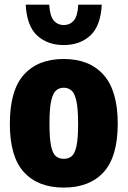

<svg xmlns="http://www.w3.org/2000/svg" viewBox="-20 -818 564 848"><path d="M261.5 10.5Q148 10.5 85.8 -57.5Q23.5 -125.5 23.5 -271Q23.5 -419.5 85.8 -488.5Q148 -557.5 261.5 -557.5Q375.5 -557.5 437.8 -487Q500 -416.5 500 -272.5Q500 -126 437.8 -57.8Q375.5 10.5 261.5 10.5ZM261.5 -116.5Q282.5 -116.5 296.5 -128Q310.5 -139.5 317.8 -172.8Q325 -206 325 -270.5Q325 -337 317.5 -371.5Q310 -406 295.8 -418.2Q281.5 -430.5 261.5 -430.5Q241.5 -430.5 227.5 -418.2Q213.5 -406 206 -372.2Q198.5 -338.5 198.5 -273Q198.5 -207 205.5 -173.5Q212.5 -140 226.8 -128.2Q241 -116.5 261.5 -116.5ZM261.5 -619Q190 -619 144.2 -661Q98.5 -703 93.5 -797.5H197.5Q200 -748.5 217 -728Q234 -707.5 261.5 -707.5Q289.5 -707.5 306.5 -728Q323.5 -748.5 325.5 -797.5H429.5Q424.5 -703 378.8 -661Q333 -619 261.5 -619Z"/></svg>

Font: Encode Sans Condensed Condensed ExtraBold
Style: Regular
Weight: 800
Width: 3
Designer: Multiple Designers
Foundry: Impallari Type
Version: Version 3.000; ttfautohint (v1.8.3) -l 8 -r 50 -G 200 -x 14 